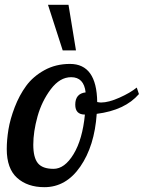

<svg xmlns="http://www.w3.org/2000/svg" viewBox="-20 -770 596 796"><path d="M8 -152Q8 -190 15 -233Q22 -276 41 -325.5Q60 -375 88.5 -414Q117 -453 164 -479Q211 -505 270 -505Q381 -505 383 -347Q393 -345 399 -345Q430 -345 475 -365Q520 -385 547 -407L556 -380Q498 -313 381 -298Q372 -165 313 -79.5Q254 6 164 6Q94 6 51 -32.5Q8 -71 8 -152ZM118 -170Q118 -117 137 -93.5Q156 -70 202 -70Q248 -70 285 -131Q322 -192 332 -295Q292 -295 292 -336Q292 -382 335 -387Q328 -450 275 -450Q228 -450 190.5 -400Q153 -350 135.5 -287Q118 -224 118 -170ZM179 -750H264L295 -561H240Z"/></svg>

Font: Lobster Two
Style: Italic
Weight: 400
Designer: Pablo Impallari
Foundry: Pablo Impallari. www.impallari.com
Version: Version 1.006